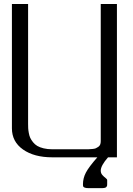

<svg xmlns="http://www.w3.org/2000/svg" viewBox="-20 -812 686 991"><path d="M583.5 -791.5V0H537.6Q500 43 500 68.8Q500 82 508.3 91.3Q516.6 100.6 524.9 106.7Q533.2 112.8 533.2 117.7V138.7Q533.2 143.6 532.7 146.2Q532.2 148.9 529.5 152.6Q526.9 156.2 520 157.7Q513.2 159.2 502 159.2H439.5Q424.3 159.2 417.5 156.5Q410.6 153.8 409.4 150.4Q408.2 147 408.2 138.7Q408.2 107.9 423.3 78.9Q438.5 49.8 482.4 0H250Q156.2 0 98.9 -40.3Q41.5 -80.6 41.5 -149.9V-791.5H125V-172.9Q125 -159.7 125.5 -149.9Q126 -140.1 128.7 -125.5Q131.3 -110.8 136.2 -100.3Q141.1 -89.8 150.4 -78.1Q159.7 -66.4 172.4 -58.8Q185.1 -51.3 205.1 -46.4Q225.1 -41.5 250 -41.5H416.5Q430.7 -41.5 437.7 -41.7Q444.8 -42 456.5 -43Q468.3 -43.9 474.4 -46.6Q480.5 -49.3 487.3 -54Q494.1 -58.6 497.1 -65.9Q500 -73.2 500 -83.5V-791.5Z"/></svg>

Font: Gputeks
Style: Regular
Weight: 500
Version: Version 0.9